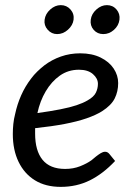

<svg xmlns="http://www.w3.org/2000/svg" viewBox="-20 -722 522 749"><path d="M217 7Q158 7 116.5 -18.5Q75 -44 52.5 -90.5Q30 -137 30 -199Q30 -219 32 -238.5Q34 -258 39 -277Q47 -315 62.5 -350Q78 -385 101 -415Q112 -430 125.5 -443Q139 -456 153 -467Q182 -489 217.5 -501.5Q253 -514 293 -514Q339 -514 372.5 -497.5Q406 -481 423.5 -454.5Q441 -428 441 -398Q441 -365 427.5 -338Q414 -311 378 -288Q354 -273 318 -260.5Q282 -248 232.5 -238.5Q183 -229 117 -222Q117 -217 117 -208.5Q117 -200 117 -201Q117 -134 146 -98.5Q175 -63 234 -63Q266 -63 292.5 -73.5Q319 -84 337 -97Q345 -104 354.5 -111.5Q364 -119 373 -124.5Q382 -130 390 -130Q400 -130 407 -121L429 -94Q382 -44 330.5 -18.5Q279 7 217 7ZM126 -281Q177 -288 215 -295.5Q253 -303 278.5 -311.5Q304 -320 321 -330Q346 -344 354 -360.5Q362 -377 362 -395Q362 -416 342.5 -433Q323 -450 288 -450Q246 -450 213.5 -427Q181 -404 158.5 -366Q136 -328 126 -281ZM267 -645Q264 -623 245 -606Q226 -589 203 -589Q181 -589 166 -606Q151 -623 154 -645Q157 -668 176 -685Q195 -702 217 -702Q240 -702 255 -685Q270 -668 267 -645ZM446 -645Q443 -622 424.5 -605.5Q406 -589 383 -589Q360 -589 345.5 -605.5Q331 -622 334 -645Q337 -668 356 -685Q375 -702 397 -702Q420 -702 434.5 -685Q449 -668 446 -645Z"/></svg>

Font: Aleo
Style: Italic
Weight: 400
Italic angle: -7°
Designer: Alessio Laiso
Foundry: Alessio Laiso
Version: Version 2.001;gftools[0.9.29]